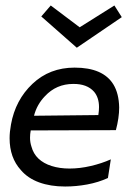

<svg xmlns="http://www.w3.org/2000/svg" viewBox="-20 -669 474 700"><path d="M217.5 11Q164 11 122.8 -4Q81.5 -19 56 -49Q15 -94 15 -165Q15 -188 20 -215Q36 -304.5 98.5 -363.5Q161 -422.5 252 -422.5Q356 -422.5 393.5 -361Q413.5 -328 414.5 -277Q414.5 -239.5 402.5 -194.5L92 -193.5Q89.5 -180 89.5 -167Q89.5 -150 94.5 -135Q101.5 -108.5 120.2 -90.8Q139 -73 168.2 -63.8Q197.5 -54.5 233.5 -54.5Q271 -54.5 310.8 -63.8Q350.5 -73 384 -88L373.5 -20Q338.5 -4 298 3.5Q257.5 11 217.5 11ZM104 -247 338.5 -249.5Q341 -265.5 341 -278.5Q341 -313 323 -334.5Q297.5 -363.5 247 -363Q185.5 -363 144 -318.5Q114.5 -288 104 -247ZM260 -495 130.5 -609 165 -649 270.5 -569.5 397 -649 424 -606.5Z"/></svg>

Font: Lucymar Sans
Style: Italic
Weight: 400
Italic angle: -10°
Foundry: The League of Moveable Type (original font) / Main changes by Cristiano Sobral with portions from Mirco Monsees
Version: Version 2.00;August 30, 2020;FontCreator 13.0.0.2681 64-bit